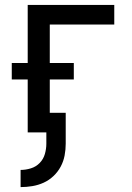

<svg xmlns="http://www.w3.org/2000/svg" viewBox="-20 -540 540 783"><path d="M64 223V153Q85 153 106 146.5Q127 140 142 124.5Q157 109 163 88Q169 67 169 46V0H93V-216H28V-283H93V-520H446V-440H183V-283H281V-216H183V-80H248V46Q248 70 243.5 94Q239 118 227.5 139.5Q216 161 198 178Q180 195 158 205Q136 215 112 219Q88 223 64 223Z"/></svg>

Font: Iosevka Fixed Medium
Style: Regular
Weight: 500
Monospace: yes
Designer: Belleve Invis
Foundry: Belleve Invis
Version: Version 32.3.0